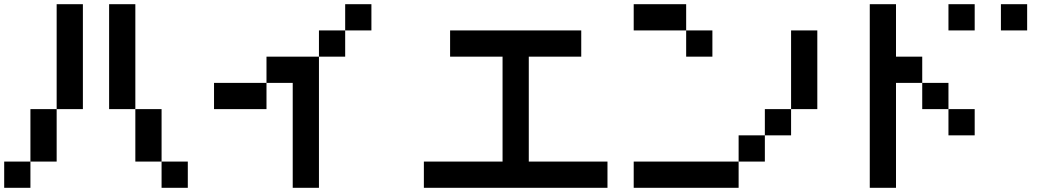

<svg xmlns="http://www.w3.org/2000/svg" viewBox="-20 -895 5040 915"><path d="M0 0V-125H125V0ZM125 -125V-375H250V-125ZM250 -375V-875H375V-375ZM500 -375V-875H625V-375ZM625 -125V-375H750V-125ZM750 -125H875V0H750Z M1000 -375V-500H1250V-375ZM1250 -500V-625H1500V0H1375V-500ZM1500 -625V-750H1625V-625ZM1625 -750V-875H1750V-750Z M2000 0V-125H2375V-625H2125V-750H2750V-625H2500V-125H2875V0Z M3000 0V-125H3500V0ZM3000 -750V-875H3250V-750ZM3250 -625V-750H3375V-625ZM3500 -125V-250H3625V-125ZM3625 -250V-375H3750V-250ZM3750 -375V-750H3875V-375Z M4125 0V-875H4250V-625H4375V-500H4250V0ZM4375 -500H4500V-375H4375ZM4500 -250V-375H4625V-250ZM4500 -750V-875H4625V-750ZM4750 -750V-875H4875V-750Z"/></svg>

Font: GalmuriMono7 Regular
Style: Regular
Weight: 400
Designer: Lee Minseo (quiple)
Version: Version 2.399;hotconv 1.1.1;makeotfexe 2.6.0 DEVELOPMENT